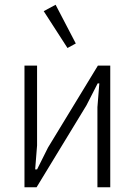

<svg xmlns="http://www.w3.org/2000/svg" viewBox="-20 -788 567 808"><path d="M83 0V-512H136V-176L128 -75H136L182 -167L392 -512H444V0H390V-337L398 -437H391L344 -345L134 0ZM264 -586 164 -741 214 -768 299 -605Z"/></svg>

Font: IBM Plex Sans Condensed Light
Style: Regular
Weight: 300
Width: 3
Designer: Mike Abbink, Paul van der Laan, Pieter van Rosmalen
Foundry: Bold Monday
Version: Version 3.201